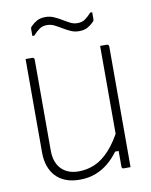

<svg xmlns="http://www.w3.org/2000/svg" viewBox="-99 -986 848 1078"><g transform="rotate(-10 325.0 -446.5)"><path d="M560 0Q554 0 547.5 0Q541 0 534.5 0Q528 0 521 0Q519 0 517 -0.5Q515 -1 514 -2Q513 -3 512 -4.5Q511 -6 510.5 -7.5Q510 -9 510 -11Q510 -97 510 -183Q510 -269 510 -355.5Q510 -442 510 -528Q510 -614 510 -700Q517 -700 523.5 -700Q530 -700 536.5 -700Q543 -700 549 -700Q552 -700 554.5 -698.5Q557 -697 558.5 -694.5Q560 -692 560 -689Q560 -616 560 -542Q560 -468 560 -394.5Q560 -321 560 -247.5Q560 -174 560 -100Q560 -75 560 -50Q560 -25 560 0ZM268 20Q223 20 189 7Q155 -6 132 -30.5Q109 -55 97 -89.5Q85 -124 85 -167Q85 -230 85 -301Q85 -372 85 -448Q85 -524 85 -601Q85 -626 85 -650.5Q85 -675 85 -700Q95 -700 104.5 -700Q114 -700 124 -700Q127 -700 129.5 -698.5Q132 -697 133.5 -694.5Q135 -692 135 -689Q135 -602 135 -514Q135 -426 135 -339.5Q135 -253 135 -169Q135 -102 171 -64.5Q207 -27 270 -27Q317 -27 361 -45.5Q405 -64 447.5 -110Q490 -156 531 -238V-101H490Q463 -64 430 -37Q397 -10 357 5Q317 20 268 20ZM407 -848Q433 -848 450 -859.5Q467 -871 488 -894H499Q499 -885 499 -875Q499 -865 499 -854Q499 -851 498 -847.5Q497 -844 492 -839Q476 -823 457 -812.5Q438 -802 408 -802Q383 -802 361 -812Q339 -822 318.5 -834.5Q298 -847 278 -857Q258 -867 237 -867Q211 -867 194 -855.5Q177 -844 156 -821H145Q145 -830 145 -840.5Q145 -851 145 -861Q145 -863 146 -867Q147 -871 152 -876Q168 -892 187 -902.5Q206 -913 236 -913Q261 -913 283.5 -903Q306 -893 326.5 -880.5Q347 -868 366.5 -858Q386 -848 407 -848Z"/></g></svg>

Font: Recursive Light
Style: Regular
Weight: 300
Version: Version 1.085